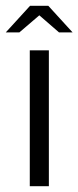

<svg xmlns="http://www.w3.org/2000/svg" viewBox="-49 -644 271 664"><path d="M54 -470H120V0H54ZM-29 -532 55 -624H118L202 -532H155L87 -591L18 -532Z"/></svg>

Font: Smooch Sans Thin Medium
Style: Regular
Weight: 500
Version: Version 1.010